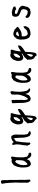

<svg xmlns="http://www.w3.org/2000/svg" viewBox="1816 -2560 892 4563"><g transform="rotate(-90 2261.5 -279.0)"><path d="M201.2 -276.9 205.1 -305.2 201.2 -319.8 205.1 -341.3Q201.2 -428.7 196.8 -512.2Q192.4 -595.7 175.8 -668.9L173.8 -678.7H181.6L187.5 -698.2H211.9L215.3 -695.3L237.3 -704.6L250.5 -691.4Q260.7 -677.2 260.7 -659.2Q260.7 -644 262.7 -628.4L260.7 -571.8L262.7 -560.5L260.7 -545.9L266.6 -506.3V-323.2L269.5 -194.3L266.6 -150.4L274.9 -13.7L241.7 1L205.6 -44.9L198.7 -103.5L201.2 -106.9Z M873 19.5Q825.2 19.5 793.5 -22.5L792.5 -23.9L790 -33.7L783.7 -39.1L758.8 -86.9L739.3 -43.9L723.1 -22Q704.1 -7.8 686 -0.7Q668 6.3 648.9 9.8H648.4Q620.6 9.8 596.7 -17.1Q593.3 -21.5 591.8 -22.9Q567.4 -62 564.5 -111.6Q561.5 -161.1 561.5 -210.9V-211.4Q567.9 -295.4 597.7 -359.4Q607.9 -381.3 622.1 -402.8Q646 -423.3 671.4 -437.5Q692.9 -449.2 718.3 -449.2Q725.6 -449.2 733.9 -448.2L755.4 -442.9L772 -453.6L784.2 -462.9L793 -459.5L811 -462.9L814 -458.5Q820.3 -449.7 820.3 -439V-419.9Q807.6 -363.3 805.2 -303.7Q802.7 -244.1 802.7 -182.1Q804.7 -155.3 809.8 -129.9Q814.9 -104.5 819.3 -83.5L828.1 -79.1V-72.3Q844.7 -60.5 862.8 -51.3Q880.9 -42 900.4 -42H906.2L917 -2.9Q911.6 2.9 909.2 5.9Q895.5 19.5 873 19.5ZM703.1 -127.9V-138.7H712.9Q734.4 -182.1 734.4 -236.6Q734.4 -291 735.8 -345.7H719.2L712.4 -362.3H698.7Q677.2 -347.2 662.4 -320.3Q647.5 -293.5 635.3 -264.6Q623 -232.4 619.6 -198.7Q618.2 -183.1 618.2 -165Q618.2 -147 620.1 -126Q623 -109.4 625 -94.2Q626.5 -82.5 632.3 -75.2L640.1 -72.8L664.1 -84.5Z M1269.5 -208.5Q1269.5 -305.7 1254.9 -398.4L1252.4 -398.9L1244.1 -395.5V-393.6V-389.6L1185.1 -343.3Q1161.1 -212.9 1152.3 -42.5L1157.2 -16.6L1132.3 -2L1111.3 -11.7V-18.6L1103 -21L1090.8 -62.5H1083V-95.7L1091.8 -140.1L1088.9 -150.9Q1097.7 -197.8 1104.7 -238.8Q1111.8 -279.8 1111.8 -317.4Q1111.8 -326.7 1111.3 -335.9L1096.7 -428.7L1127.4 -433.1L1163.1 -411.6V-407.2V-390.6L1188 -423.8Q1212.4 -439.5 1237.8 -448.7Q1263.2 -458 1293.9 -458H1296.4L1316.4 -443.8Q1337.4 -413.1 1342.8 -377.9Q1345.7 -358.9 1345.7 -340.6Q1345.7 -322.3 1343.8 -305.2L1341.8 -252.9L1343.8 -206.5L1341.8 -189.5L1343.8 -171.9L1341.8 -157.7Q1347.7 -133.3 1349.1 -106.9Q1350.6 -80.6 1363.8 -61.5L1419.9 -32.2V-27.3V0L1364.7 8.3L1311.5 -21.5Q1290 -65.4 1279.8 -111.6Q1269.5 -157.7 1269.5 -208.5Z M1616.7 -11.7Q1616.7 -23.9 1618.2 -37.6L1622.1 -53.2L1610.4 -40.5V-67.4V-70.3L1679.7 -145.5L1754.9 -191.9V-214.8H1754.4Q1732.4 -190.9 1707.5 -182.9Q1682.6 -174.8 1652.8 -170.4L1612.8 -192.4L1611.8 -193.8Q1593.3 -219.7 1588.4 -252.4Q1585.4 -273.9 1585.4 -295.9Q1585.4 -313 1585.9 -316.4Q1593.3 -345.7 1602.3 -372.8Q1611.3 -399.9 1628.4 -424.3L1629.9 -426.8L1639.2 -429.2L1643.1 -442.4L1652.3 -445.8V-451.7Q1681.6 -470.2 1690.4 -474.6Q1703.1 -480.5 1716.8 -480.5H1717.8L1775.4 -467.8L1793 -471.7L1816.4 -467.8L1842.3 -472.7L1856 -444.8Q1816.9 -343.8 1812 -228Q1842.8 -246.6 1874 -266.6Q1905.3 -286.6 1942.4 -295.9L1952.1 -297.9V-254.4Q1939 -221.7 1917.5 -206.1Q1898.4 -192.4 1880.9 -176.3L1803.2 -124.5Q1795.9 -64.9 1794.4 -2.9Q1793 59.1 1774.9 115.7L1773.4 121.1H1767.1L1758.3 136.7L1722.2 147.5L1710.9 139.2L1696.3 115.7L1650.9 84Q1627.4 57.1 1620.6 27.3Q1616.7 8.8 1616.7 -11.7ZM1729 54.7 1731 53.2Q1745.1 23.4 1747.3 -13.9Q1749.5 -51.3 1753.9 -86.9Q1733.9 -72.8 1718.3 -50.3Q1702.6 -27.8 1688.5 -1V28.3L1711.4 54.7ZM1758.8 -400.4H1751Q1732.4 -400.4 1719.2 -387.7Q1704.1 -374 1690.9 -363.3Q1680.7 -339.8 1671.4 -316.4Q1663.6 -297.4 1663.6 -273.9Q1663.6 -269.5 1664.1 -265.1L1669.9 -247.1H1688.5L1701.2 -253.4L1731 -292.5L1754.9 -330.6L1759.3 -402.3H1758.8ZM1614.7 -328.1 1608.9 -329.1V-327.1Z M2095.7 -213.9 2096.2 -264.6Q2096.2 -345.2 2089.8 -422.9L2091.8 -436L2134.8 -445.8V-451.2H2153.3Q2156.7 -448.2 2159.4 -445.6Q2162.1 -442.9 2164.6 -438Q2168.5 -430.7 2168.5 -421.4Q2168.5 -419.4 2167.7 -410.6Q2167 -401.9 2167 -387.7V-387.2L2164.1 -368.7L2169.9 -351.6L2167 -322.8L2169.9 -207.5L2164.1 -157.2Q2167 -130.4 2170.7 -106.4Q2174.3 -82.5 2185.5 -63.5L2195.3 -61Q2214.8 -77.6 2231 -103.5Q2247.1 -129.4 2258.3 -155.3Q2272 -197.8 2285.6 -242.7Q2296.4 -278.3 2296.4 -318.8Q2296.4 -327.1 2295.9 -335.4L2293.9 -342.8L2295.9 -422.4L2293 -443.8L2303.7 -445.8V-453.1L2307.6 -455.1Q2317.9 -460.4 2328.9 -469Q2339.8 -477.5 2351.1 -477.5Q2356.9 -477.5 2362.8 -475.1L2366.7 -473.6L2377.4 -437.5Q2366.2 -390.6 2364.7 -343.3Q2363.3 -295.9 2360.4 -247.1Q2363.3 -202.6 2369.9 -161.6Q2376.5 -120.6 2388.7 -82H2393.6L2395 -76.7Q2399.4 -63.5 2407.7 -55.2Q2420.4 -43.5 2436 -36.1L2440.4 -34.2V-11.7L2398.9 -6.8Q2368.2 -15.6 2340.3 -47.9Q2326.7 -66.9 2319.8 -90.8Q2314.9 -106.9 2312 -122.6L2284.2 -43.9Q2279.8 -39.1 2273.4 -32.7Q2267.1 -26.4 2257.8 -19.3Q2248.5 -12.2 2237.8 -6.8Q2218.8 3.4 2195.3 3.4Q2179.7 3.4 2171.4 0.5Q2163.1 -2.4 2157 -6.6Q2150.9 -10.7 2144.5 -17.1Q2138.2 -23.4 2130.9 -35.2Q2095.7 -116.2 2095.7 -213.9Z M2884.8 19.5Q2836.9 19.5 2805.2 -22.5L2804.2 -23.9L2801.8 -33.7L2795.4 -39.1L2770.5 -86.9L2751 -43.9L2734.9 -22Q2715.8 -7.8 2697.8 -0.7Q2679.7 6.3 2660.6 9.8H2660.2Q2632.3 9.8 2608.4 -17.1Q2605 -21.5 2603.5 -22.9Q2579.1 -62 2576.2 -111.6Q2573.2 -161.1 2573.2 -210.9V-211.4Q2579.6 -295.4 2609.4 -359.4Q2619.6 -381.3 2633.8 -402.8Q2657.7 -423.3 2683.1 -437.5Q2704.6 -449.2 2730 -449.2Q2737.3 -449.2 2745.6 -448.2L2767.1 -442.9L2783.7 -453.6L2795.9 -462.9L2804.7 -459.5L2822.8 -462.9L2825.7 -458.5Q2832 -449.7 2832 -439V-419.9Q2819.3 -363.3 2816.9 -303.7Q2814.5 -244.1 2814.5 -182.1Q2816.4 -155.3 2821.5 -129.9Q2826.7 -104.5 2831.1 -83.5L2839.8 -79.1V-72.3Q2856.4 -60.5 2874.5 -51.3Q2892.6 -42 2912.1 -42H2918L2928.7 -2.9Q2923.3 2.9 2920.9 5.9Q2907.2 19.5 2884.8 19.5ZM2714.8 -127.9V-138.7H2724.6Q2746.1 -182.1 2746.1 -236.6Q2746.1 -291 2747.6 -345.7H2731L2724.1 -362.3H2710.4Q2689 -347.2 2674.1 -320.3Q2659.2 -293.5 2647 -264.6Q2634.8 -232.4 2631.3 -198.7Q2629.9 -183.1 2629.9 -165Q2629.9 -147 2631.8 -126Q2634.8 -109.4 2636.7 -94.2Q2638.2 -82.5 2644 -75.2L2651.9 -72.8L2675.8 -84.5Z M3125.5 -11.7Q3125.5 -23.9 3127 -37.6L3130.9 -53.2L3119.1 -40.5V-67.4V-70.3L3188.5 -145.5L3263.7 -191.9V-214.8H3263.2Q3241.2 -190.9 3216.3 -182.9Q3191.4 -174.8 3161.6 -170.4L3121.6 -192.4L3120.6 -193.8Q3102.1 -219.7 3097.2 -252.4Q3094.2 -273.9 3094.2 -295.9Q3094.2 -313 3094.7 -316.4Q3102.1 -345.7 3111.1 -372.8Q3120.1 -399.9 3137.2 -424.3L3138.7 -426.8L3147.9 -429.2L3151.9 -442.4L3161.1 -445.8V-451.7Q3190.4 -470.2 3199.2 -474.6Q3211.9 -480.5 3225.6 -480.5H3226.6L3284.2 -467.8L3301.8 -471.7L3325.2 -467.8L3351.1 -472.7L3364.7 -444.8Q3325.7 -343.8 3320.8 -228Q3351.6 -246.6 3382.8 -266.6Q3414.1 -286.6 3451.2 -295.9L3460.9 -297.9V-254.4Q3447.8 -221.7 3426.3 -206.1Q3407.2 -192.4 3389.6 -176.3L3312 -124.5Q3304.7 -64.9 3303.2 -2.9Q3301.8 59.1 3283.7 115.7L3282.2 121.1H3275.9L3267.1 136.7L3231 147.5L3219.7 139.2L3205.1 115.7L3159.7 84Q3136.2 57.1 3129.4 27.3Q3125.5 8.8 3125.5 -11.7ZM3237.8 54.7 3239.7 53.2Q3253.9 23.4 3256.1 -13.9Q3258.3 -51.3 3262.7 -86.9Q3242.7 -72.8 3227.1 -50.3Q3211.4 -27.8 3197.3 -1V28.3L3220.2 54.7ZM3267.6 -400.4H3259.8Q3241.2 -400.4 3228 -387.7Q3212.9 -374 3199.7 -363.3Q3189.5 -339.8 3180.2 -316.4Q3172.4 -297.4 3172.4 -273.9Q3172.4 -269.5 3172.9 -265.1L3178.7 -247.1H3197.3L3210 -253.4L3239.7 -292.5L3263.7 -330.6L3268.1 -402.3H3267.6ZM3123.5 -328.1 3117.7 -329.1V-327.1Z M3601.6 -235.8Q3601.6 -243.7 3601.6 -252.9L3619.6 -329.1H3628.9L3642.1 -354L3652.3 -357.9L3668 -380.4L3689.9 -397L3737.8 -408.2Q3767.6 -405.3 3791.5 -395.3Q3815.4 -385.3 3841.3 -376L3869.6 -344.7L3893.1 -328.1L3903.8 -296.9L3864.3 -266.1Q3826.2 -236.3 3782.7 -221.2Q3746.6 -208.5 3704.1 -208.5Q3689 -208.5 3686 -209L3682.6 -210Q3678.7 -198.2 3678.7 -184.1V-146Q3681.6 -127 3690.4 -109.4Q3699.7 -92.3 3710 -75.2Q3722.2 -71.3 3732.4 -67.9Q3736.8 -66.4 3742.9 -66.4Q3749 -66.4 3757.3 -68.4Q3795.9 -76.7 3817.9 -88.4Q3827.1 -93.8 3836.4 -100.6L3841.3 -113.3H3849.6L3857.9 -125.5L3867.2 -141.1L3883.3 -152.3L3912.6 -168L3923.3 -120.6Q3914.6 -95.2 3903.8 -77.6Q3893.1 -60.1 3878.4 -39.1Q3846.2 -17.1 3807.6 -7.6Q3769 2 3728.5 2H3727.1L3662.6 -22.5L3644.5 -40Q3612.8 -87.9 3606.4 -141.6Q3601.6 -186.5 3601.6 -235.8ZM3701.2 -322.3H3700.2Q3697.3 -308.6 3689.5 -294.9Q3684.1 -286.1 3684.1 -276.4Q3684.1 -274.9 3684.6 -273.4H3707L3755.9 -288.6L3788.6 -304.7L3789.6 -316.4L3781.2 -329.1Q3764.6 -334 3754.4 -338.1Q3744.1 -342.3 3738 -343.8Q3731.9 -345.2 3726.1 -345.7L3704.6 -322.3Z M4149.4 -117.2H4152.8Q4159.7 -109.9 4165 -104.2Q4170.4 -98.6 4177.7 -92.8Q4192.4 -82 4208 -76.2Q4235.8 -65.9 4270.5 -65.4L4299.3 -83Q4317.9 -108.9 4323.2 -146.5Q4325.2 -158.2 4325.2 -169.9Q4321.3 -185.1 4317.4 -198.2Q4313.5 -210 4300.8 -218.8Q4271 -232.9 4238.3 -244.4Q4205.6 -255.9 4172.4 -278.3Q4144 -310.5 4144 -357.4Q4144 -368.2 4145.5 -379.4Q4145.5 -397 4156.7 -407.7Q4164.1 -415 4167.5 -426.8L4168.5 -431.6L4248 -444.3Q4293.9 -438.5 4340.3 -421.9Q4355 -416.5 4371.1 -409.2L4375 -401.4H4380.9L4391.1 -361.8L4343.3 -346.7L4338.9 -340.8H4323.2L4320.3 -349.6H4306.2L4299.8 -360.4L4253.4 -371.1Q4240.7 -370.1 4230 -367.2Q4218.8 -364.3 4211.9 -357.4L4206.5 -338.9Q4212.4 -330.1 4221.7 -323.7Q4233.4 -316.4 4243.7 -308.6Q4277.3 -297.4 4312 -285.6Q4349.1 -272.9 4379.4 -245.1Q4385.7 -232.9 4395 -220.7Q4406.2 -205.6 4406.2 -186.5V-185.1Q4395.5 -151.4 4388.9 -116Q4382.3 -80.6 4367.2 -50.3L4365.7 -46.4L4353.5 -44.9L4348.1 -28.8L4326.7 -16.1L4323.7 -6.8Q4311.5 -8.8 4306.6 -8.8Q4301.8 -8.8 4295.7 -8.1Q4289.6 -7.3 4282.2 -3.9Q4264.2 3.9 4240.2 3.9H4239.7Q4209 0 4182.1 -8.8Q4151.9 -18.6 4129.4 -43Q4121.6 -54.7 4119.1 -67.4Q4117.2 -79.1 4116.2 -94.2L4133.8 -117.2Z"/></g></svg>

Font: Bakudai
Style: Bold
Weight: 700
Version: Version 1.48